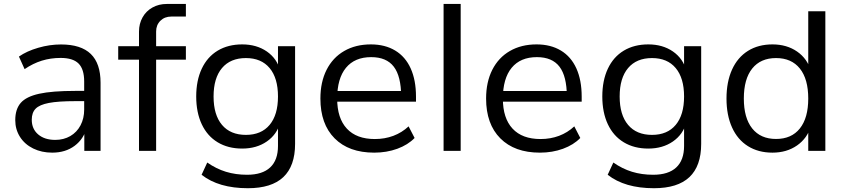

<svg xmlns="http://www.w3.org/2000/svg" viewBox="-20 -777 4354 989"><path d="M58.6 -158.1Q58.6 -214.7 86.9 -247.1Q115.1 -279.4 181.8 -294.1Q248.5 -308.8 367.6 -308.8H428.8V-256H368.5Q279.8 -256 231.5 -246.7Q183.2 -237.4 163.4 -217Q143.6 -196.7 143.6 -160.2Q143.6 -112.7 176.7 -84.5Q209.8 -56.4 264.5 -56.4Q308 -56.4 342 -76Q376 -95.7 394.8 -131.4Q413.6 -167.1 413.6 -212.5V-357.2Q413.6 -420.7 384.8 -449.6Q356 -478.6 292.4 -478.6Q241.1 -478.6 195.4 -464.5Q149.8 -450.3 106.7 -420.9L77.5 -485.6Q118 -513.9 176.9 -530.9Q235.7 -548 294.2 -548Q397.1 -548 447.6 -499.1Q498 -450.3 498 -351V0H414.3V-120.7H426.8Q411.7 -61.2 364.4 -25.9Q317.1 9.3 248.9 9.3Q194.6 9.3 150.9 -12.1Q107.3 -33.6 82.9 -72Q58.6 -110.4 58.6 -158.1Z M696 -469.7H588.9V-539.1H717.7L696 -508.4V-614Q696 -654.8 714.3 -687.5Q732.5 -720.1 765.2 -738.3Q797.9 -756.6 839 -756.6H937.5V-691.7H862.3Q828.1 -691.7 806.1 -670Q784.2 -648.3 784.2 -614.7V-511.1L766.6 -539.1H937.5V-469.7H784.2V0H696Z M1018.4 123.3 1047.6 60.2Q1093.6 92.4 1143.7 107.8Q1193.8 123.2 1252.8 123.2Q1331.3 123.2 1371.6 85.5Q1411.9 47.9 1411.9 -25.1V-147.7H1424.1Q1407.1 -84.6 1354.4 -48.2Q1301.6 -11.7 1227.5 -11.7Q1154.8 -11.7 1101.3 -44Q1047.7 -76.3 1019.2 -137Q990.7 -197.8 990.7 -280Q990.7 -362.3 1019.2 -423Q1047.7 -483.8 1101.3 -516.1Q1154.8 -548.3 1227.5 -548.3Q1301.6 -548.3 1354.4 -511.9Q1407.1 -475.5 1424.1 -411.7L1411.9 -412.8V-539.1H1500V-36.1Q1500 78.2 1439.3 135.4Q1378.7 192.5 1256.8 192.5Q1181.8 192.5 1122 175.2Q1062.3 157.8 1018.4 123.3ZM1411.9 -280Q1411.9 -374.9 1368.8 -426.4Q1325.8 -477.9 1246.7 -477.9Q1166.9 -477.9 1123.5 -426.4Q1080.1 -374.9 1080.1 -280Q1080.1 -185.2 1123.5 -133.7Q1166.9 -82.2 1246.7 -82.2Q1325.8 -82.2 1368.8 -133.7Q1411.9 -185.2 1411.9 -280Z M1630.4 -269.5Q1630.4 -354.2 1662.2 -417.3Q1694.1 -480.3 1752.9 -514.3Q1811.8 -548.3 1890.4 -548.3Q1963 -548.3 2015.6 -516.7Q2068.1 -485.1 2095.5 -424.5Q2122.8 -363.9 2122.8 -279.3V-253.4H1698.1V-308.1H2064.7L2046.4 -281.1Q2046 -384.3 2008.4 -433.5Q1970.8 -482.7 1892 -482.7Q1807.3 -482.7 1762 -427.7Q1716.8 -372.7 1716.8 -268.9Q1716.8 -168 1766.7 -114.4Q1816.5 -60.8 1910.9 -60.8Q1962 -60.8 2006.1 -77.3Q2050.2 -93.9 2084.7 -126.1L2115.6 -66.3Q2081.4 -30.8 2026.6 -10.7Q1971.7 9.3 1907.5 9.3Q1777 9.3 1703.7 -64.3Q1630.4 -137.9 1630.4 -269.5Z M2264.9 -756.6H2353V0H2264.9Z M2483.9 -269.5Q2483.9 -354.2 2515.7 -417.3Q2547.6 -480.3 2606.4 -514.3Q2665.3 -548.3 2743.9 -548.3Q2816.5 -548.3 2869.1 -516.7Q2921.6 -485.1 2949 -424.5Q2976.3 -363.9 2976.3 -279.3V-253.4H2551.6V-308.1H2918.2L2899.9 -281.1Q2899.5 -384.3 2861.9 -433.5Q2824.3 -482.7 2745.5 -482.7Q2660.8 -482.7 2615.5 -427.7Q2570.3 -372.7 2570.3 -268.9Q2570.3 -168 2620.2 -114.4Q2670 -60.8 2764.4 -60.8Q2815.6 -60.8 2859.6 -77.3Q2903.7 -93.9 2938.2 -126.1L2969.1 -66.3Q2934.9 -30.8 2880.1 -10.7Q2825.2 9.3 2761 9.3Q2630.5 9.3 2557.2 -64.3Q2483.9 -137.9 2483.9 -269.5Z M3110.2 123.3 3139.4 60.2Q3185.4 92.4 3235.5 107.8Q3285.6 123.2 3344.6 123.2Q3423.1 123.2 3463.4 85.5Q3503.7 47.9 3503.7 -25.1V-147.7H3515.9Q3498.9 -84.6 3446.2 -48.2Q3393.4 -11.7 3319.3 -11.7Q3246.6 -11.7 3193.1 -44Q3139.5 -76.3 3111 -137Q3082.5 -197.8 3082.5 -280Q3082.5 -362.3 3111 -423Q3139.5 -483.8 3193.1 -516.1Q3246.6 -548.3 3319.3 -548.3Q3393.4 -548.3 3446.2 -511.9Q3498.9 -475.5 3515.9 -411.7L3503.7 -412.8V-539.1H3591.8V-36.1Q3591.8 78.2 3531.1 135.4Q3470.5 192.5 3348.6 192.5Q3273.6 192.5 3213.8 175.2Q3154.1 157.8 3110.2 123.3ZM3503.7 -280Q3503.7 -374.9 3460.6 -426.4Q3417.6 -477.9 3338.5 -477.9Q3258.7 -477.9 3215.3 -426.4Q3171.9 -374.9 3171.9 -280Q3171.9 -185.2 3215.3 -133.7Q3258.7 -82.2 3338.5 -82.2Q3417.6 -82.2 3460.6 -133.7Q3503.7 -185.2 3503.7 -280Z M3722.2 -269.5Q3722.2 -355.3 3750.7 -418.4Q3779.2 -481.4 3832.7 -514.9Q3886.2 -548.3 3959 -548.3Q4032.8 -548.3 4085.9 -511.5Q4139 -474.7 4157.6 -410.6L4143.3 -411.7V-718.8H4231.4V0H4143.3V-128.4H4157.6Q4138.4 -64.3 4085.3 -27.5Q4032.2 9.3 3959 9.3Q3886.2 9.3 3832.7 -24.2Q3779.2 -57.6 3750.7 -120.7Q3722.2 -183.7 3722.2 -269.5ZM4143.3 -269.5Q4143.3 -370 4100.1 -424Q4056.9 -477.9 3977.4 -477.9Q3897.9 -477.9 3854.7 -424Q3811.5 -370 3811.5 -269.5Q3811.5 -169.4 3854.7 -115.3Q3897.9 -61.2 3977.4 -61.2Q4056.9 -61.2 4100.1 -115.3Q4143.3 -169.4 4143.3 -269.5Z"/></svg>

Font: Min Sans VF VF
Style: Regular
Weight: 400
Designer: Jinseong-Kim, NotoSansCJK, Nunito
Foundry: Jinseong-Kim
Version: Version 1.420;Glyphs 3.1.2 (3151)